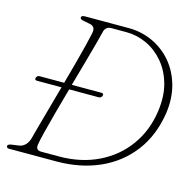

<svg xmlns="http://www.w3.org/2000/svg" viewBox="-103 -806 926 911"><g transform="rotate(15 360.0 -350.0)"><path d="M6.5 -10Q6.5 -20 29 -22.5L61 -27Q74.5 -28.5 87.2 -38.8Q100 -49 108 -70.5Q112 -87 123.8 -129.2Q135.5 -171.5 151.2 -228.2Q167 -285 184 -346H63.5Q50.5 -346 54 -358Q57.5 -370 70.5 -370H190.5Q206 -425.5 220 -477.8Q234 -530 244 -570.2Q254 -610.5 258 -631Q266 -666 235.5 -671.5L208 -677Q194.5 -679.5 190.5 -682Q186.5 -684.5 186.5 -690.5Q186.5 -700 206.5 -700H419Q482.5 -700 537.5 -674.5Q592.5 -649 631.8 -602.8Q671 -556.5 688.5 -493.8Q706 -431 695.5 -356.5Q678 -242.5 617 -162.8Q556 -83 462 -41.5Q368 0 251 0H19.5Q6.5 0 6.5 -10ZM256.5 -26Q364.5 -26 450 -67.5Q535.5 -109 589.2 -183.8Q643 -258.5 656.5 -358Q666.5 -432 649.8 -491Q633 -550 597.2 -592Q561.5 -634 513.8 -656.2Q466 -678.5 414 -678.5H339.5Q325.5 -678.5 317.2 -671.5Q309 -664.5 306 -654.5Q301.5 -635 289.8 -591.5Q278 -548 261.8 -490Q245.5 -432 228 -370H373.5Q386.5 -370 383 -358Q379 -346 366 -346H221.5Q203 -281 186.8 -220.5Q170.5 -160 159.2 -115Q148 -70 146 -52.5Q142.5 -26 170 -26Z"/></g></svg>

Font: Fraunces 9pt Soft Thin
Style: Italic
Weight: 100
Italic angle: -16°
Version: Version 1.000;[b76b70a41]